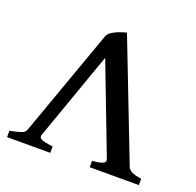

<svg xmlns="http://www.w3.org/2000/svg" viewBox="-113 -750 887 869"><g transform="rotate(20 330.0 -315.0)"><path d="M7.3 0V-30.8Q40.5 -37.1 59.3 -43.2Q78.1 -49.3 83 -63L267.6 -579.1Q272.9 -593.8 288.8 -603.8Q304.7 -613.8 323.5 -620.4Q342.3 -627 355.5 -629.9L575.2 -63Q580.1 -50.3 595.7 -42.5Q611.3 -34.7 642.1 -30.8V0H405.3V-30.8Q444.3 -33.7 457.5 -41Q470.7 -48.3 465.3 -62L301.8 -489.3L150.9 -63Q146 -48.8 160.6 -42.2Q175.3 -35.6 215.3 -30.8V0Z"/></g></svg>

Font: David Libre Medium
Style: Regular
Weight: 500
Designer: Ismar David, J. Victor Gaultney, Annie Olsen and Meir Sadan
Foundry: Monotype Imaging Inc. & SIL International
Version: Version 1.100; ttfautohint (v1.8.4.7-5d5b)